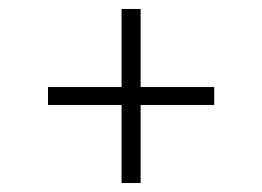

<svg xmlns="http://www.w3.org/2000/svg" viewBox="-20 -594 584 428"><path d="M251 -186V-360H87V-400H251V-574H293.5V-400H457.5V-360H293.5V-186Z"/></svg>

Font: Encode Sans SmExp XLt
Style: Regular
Weight: 200
Width: 6
Designer: Multiple Designers
Foundry: Impallari Type
Version: Version 3.002; ttfautohint (v1.8.3) -l 8 -r 50 -G 200 -x 14 